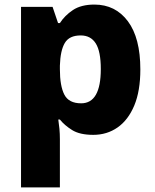

<svg xmlns="http://www.w3.org/2000/svg" viewBox="-20 -580 678 840"><path d="M393 -560Q485 -560 539.5 -487Q594 -414 594 -276Q594 -182 567.5 -118.5Q541 -55 494.5 -22.5Q448 10 388 10Q329 10 295.5 -11Q262 -32 242 -57H235Q238 -38 240 -16.5Q242 5 242 29V240H72V-550H210L234 -479H242Q263 -512 299 -536Q335 -560 393 -560ZM333 -425Q283 -425 263.5 -392Q244 -359 242 -293V-277Q242 -204 261.5 -166Q281 -128 335 -128Q421 -128 421 -278Q421 -355 399 -390Q377 -425 333 -425Z"/></svg>

Font: Noto Sans Thaana ExtraBold
Style: Regular
Weight: 800
Designer: David Williams
Foundry: Google Inc.
Version: Version 3.001; ttfautohint (v1.8.4.7-5d5b)